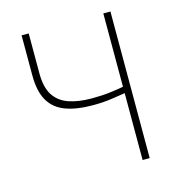

<svg xmlns="http://www.w3.org/2000/svg" viewBox="-100 -747 772 835"><g transform="rotate(-15 286.0 -330.0)"><path d="M440 0V-301Q413 -297 377 -291.5Q341 -286 294 -286Q220 -286 170.5 -304.5Q121 -323 96.5 -365.5Q72 -408 72 -480V-660H104V-480Q104 -417 127 -381.5Q150 -346 193 -331Q236 -316 296 -316Q343 -316 379 -320.5Q415 -325 440 -330V-660H472V0Z"/></g></svg>

Font: Source Sans Variable
Style: Regular
Weight: 200
Designer: Paul D. Hunt
Foundry: Adobe Systems Incorporated
Version: Version 3.006;hotconv 1.0.111;makeotfexe 2.5.65597